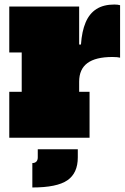

<svg xmlns="http://www.w3.org/2000/svg" viewBox="-20 -609 552 849"><path d="M330 -203H376V0H21V-203H76V-377H21V-580H330ZM511 -354Q505 -355.5 497.5 -356.2Q490 -357 477 -357Q403 -357 366.5 -330Q330 -303 330 -248L296 -412H338Q342 -471 358.8 -510.2Q375.5 -549.5 406.8 -569.2Q438 -589 486 -589Q493.5 -589 499.8 -588.2Q506 -587.5 511 -586ZM147 51H324V87Q324 156.5 278 188.2Q232 220 123 220V112Q134.5 112 140.8 105.5Q147 99 147 87Z"/></svg>

Font: Hepta Slab Black
Style: Regular
Weight: 900
Designer: Michael LaGattuta
Foundry: Michael LaGattuta
Version: Version 1.102